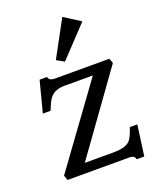

<svg xmlns="http://www.w3.org/2000/svg" viewBox="-169 -1015 922 1137"><g transform="rotate(-20 291.5 -446.5)"><path d="M491.2 24.9Q487.3 0 456.1 0H64.5L53.7 -30.8L417 -530.3H239.7Q181.6 -530.3 153.3 -500Q139.6 -485.8 129.9 -465.3L109.9 -419.4H61.5L112.3 -614.7H158.7Q163.6 -589.8 198.7 -589.8H543L553.7 -559.1L195.3 -60.1H377Q447.8 -60.1 476.6 -85.9Q498.5 -105.5 518.1 -168H565.4L539.1 24.9ZM242.2 -690.4 365.7 -918 468.3 -852.5 290 -663.6Z"/></g></svg>

Font: Metamorphous
Style: Regular
Weight: 400
Designer: James Grieshaber
Foundry: James Grieshaber
Version: Version 1.001